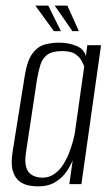

<svg xmlns="http://www.w3.org/2000/svg" viewBox="-20 -656 397 684"><path d="M114 8Q102 8 84 5Q66 2 50 -9.5Q34 -21 26 -46Q18 -71 25 -116L68 -385Q77 -441 96 -466Q115 -491 140 -497.5Q165 -504 191 -504Q223 -504 251 -493Q279 -482 286 -456L291 -495H340L270 0H227L239 -85Q231 -65 216 -43.5Q201 -22 176.5 -7Q152 8 114 8ZM131 -23Q155 -23 174 -36.5Q193 -50 206 -71Q219 -92 227.5 -115Q236 -138 241 -157Q246 -176 247 -185L280 -419Q278 -425 271.5 -438Q265 -451 249.5 -462.5Q234 -474 201 -474Q166 -474 148.5 -461Q131 -448 124 -425.5Q117 -403 112 -374L72 -109Q68 -79 73 -61.5Q78 -44 89 -36Q100 -28 111.5 -25.5Q123 -23 131 -23ZM261 -545H238L175 -636H220ZM197 -545H172L106 -636H152Z"/></svg>

Font: Alumni Sans Thin Light
Style: Italic
Weight: 300
Italic angle: -8°
Version: Version 1.016